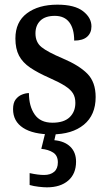

<svg xmlns="http://www.w3.org/2000/svg" viewBox="-20 -566 468 823"><path d="M202 10Q122 10 79 -18Q36 -46 36 -98Q36 -125 47 -139.5Q58 -154 74 -160.5Q90 -167 104 -167Q104 -111 128.5 -75.5Q153 -40 205 -40Q254 -40 278.5 -63.5Q303 -87 303 -125Q303 -149 293 -165.5Q283 -182 259 -197.5Q235 -213 192 -232Q142 -254 109.5 -276Q77 -298 61.5 -327.5Q46 -357 46 -401Q46 -472 95.5 -509Q145 -546 226 -546Q300 -546 336 -518Q372 -490 372 -453Q372 -425 353.5 -408.5Q335 -392 298 -392Q298 -443 277 -470.5Q256 -498 215 -498Q174 -498 153 -477.5Q132 -457 132 -423Q132 -385 158 -364Q184 -343 248 -316Q319 -286 354.5 -250Q390 -214 390 -150Q390 -73 339.5 -31.5Q289 10 202 10ZM181 237Q167 237 145.5 234.5Q124 232 107 227V176Q143 184 169 184Q196 184 212 170.5Q228 157 228 130Q228 101 208 88Q188 75 157 72L177 -9H223L213 35Q257 39 281.5 63Q306 87 306 127Q306 179 272.5 208Q239 237 181 237Z"/></svg>

Font: Noto Serif Thai SemiCondensed Medium
Style: Regular
Weight: 500
Width: 4
Designer: Monotype Design Team
Foundry: Monotype Imaging Inc.
Version: Version 2.002; ttfautohint (v1.8.4.7-5d5b)